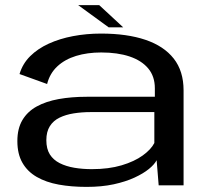

<svg xmlns="http://www.w3.org/2000/svg" viewBox="-20 -726 818 752"><path d="M319 6Q378.5 6 425.5 -4.2Q472.5 -14.5 507 -30.5Q541.5 -46.5 563.2 -64.2Q585 -82 593.5 -98.5L601.5 0H699V-372Q699 -447.5 660.5 -496.5Q622 -545.5 549.8 -570Q477.5 -594.5 375.5 -594.5Q318.5 -594.5 266 -584.5Q213.5 -574.5 170.8 -555Q128 -535.5 98.2 -506Q68.5 -476.5 56.5 -436L164.5 -397Q175 -438.5 204.5 -466Q234 -493.5 278 -507Q322 -520.5 376.5 -520.5Q440.5 -520.5 487.5 -504.8Q534.5 -489 560.5 -458Q586.5 -427 586.5 -380V-347H319.5Q260 -347 210 -338Q160 -329 123.8 -309Q87.5 -289 67.8 -255.8Q48 -222.5 48 -173.5Q48 -123 67.8 -88.5Q87.5 -54 124 -33Q160.5 -12 210 -3Q259.5 6 319 6ZM339.5 -63.5Q303 -63.5 270.8 -69Q238.5 -74.5 213.8 -87Q189 -99.5 175.2 -121.2Q161.5 -143 161.5 -177Q161.5 -210 175.2 -231.8Q189 -253.5 213.2 -265.2Q237.5 -277 269 -282Q300.5 -287 335.5 -287H584.5V-166Q572 -141 539.2 -117.2Q506.5 -93.5 456.2 -78.5Q406 -63.5 339.5 -63.5ZM405.5 -619H462.5L368.5 -706H286Z"/></svg>

Font: Anybody Expanded
Style: Regular
Weight: 400
Width: 7
Version: Version 1.113;gftools[0.9.25]